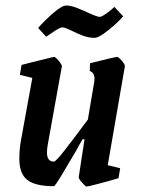

<svg xmlns="http://www.w3.org/2000/svg" viewBox="-20 -666 516 695"><path d="M432 -426 370 -68 415 -57 409 -21Q379 -12 339.5 -1.5Q300 9 293 9Q289 9 276.5 -5.5Q264 -20 265 -25L286 -162H279Q261 -132 257 -123Q229 -75 204 -33.5Q179 8 175 8Q108 8 79 -14.5Q50 -37 50 -91Q50 -123 55 -153L97 -384L52 -395L58 -431L93 -440Q111 -444 142 -452Q173 -460 176 -460Q181 -460 192.5 -446Q204 -432 204 -426L153 -143Q150 -127 150 -114Q150 -81 175 -81Q182 -81 214 -122Q246 -163 298 -233L321 -369Q322 -374 322 -381Q322 -403 305 -409L306 -437Q397 -460 404 -460Q409 -460 421 -446Q433 -432 432 -426ZM239 -555Q235 -557 223.5 -562Q212 -567 206 -567Q197 -567 173 -550.5Q149 -534 147 -533L118 -565Q142 -592 173 -619Q204 -646 220 -646Q235 -646 254 -639Q273 -632 299 -620Q303 -618 318.5 -611.5Q334 -605 341 -605Q348 -605 365.5 -617.5Q383 -630 394 -641L426 -607Q407 -585 372.5 -557Q338 -529 322 -529Q302 -529 282.5 -536Q263 -543 239 -555Z"/></svg>

Font: Grenze Medium
Style: Italic
Weight: 500
Italic angle: -10°
Designer: Renata Polastri
Foundry: Omnibus-Type
Version: Version 1.002; ttfautohint (v1.8)